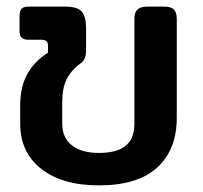

<svg xmlns="http://www.w3.org/2000/svg" viewBox="-20 -545 614 580"><path d="M41 -171V-226Q41 -283 62.5 -321.5Q84 -360 125 -386V-406Q125 -417 120 -421Q115 -425 103 -425H66Q51 -425 45 -431.5Q39 -438 39 -453V-497Q39 -512 45 -518.5Q51 -525 66 -525H177Q214 -525 227 -510Q240 -495 240 -460V-393Q240 -379 236.5 -370Q233 -361 224 -354Q195 -333 181.5 -306Q168 -279 168 -236V-171Q168 -129 197 -106Q226 -83 279 -83Q334 -83 360 -105Q386 -127 386 -171V-488Q386 -507 395 -516Q404 -525 424 -525H477Q497 -525 505.5 -516Q514 -507 514 -488V-189Q514 -93 455 -39Q396 15 279 15Q168 15 104.5 -35Q41 -85 41 -171Z"/></svg>

Font: Mitr
Style: Regular
Weight: 400
Designer: Thanarat Vachiruckul
Foundry: Cadson Demak
Version: Version 1.002